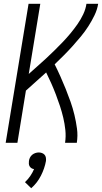

<svg xmlns="http://www.w3.org/2000/svg" viewBox="-20 -755 540 1015"><path d="M10 0 131 -735H193L132 -364Q155 -385 178 -405Q201 -425 223.5 -446Q246 -467 268 -488.5Q290 -510 311.5 -532.5Q333 -555 352.5 -578.5Q372 -602 389.5 -627Q407 -652 420 -679.5Q433 -707 437 -735H499Q494 -704 479.5 -674Q465 -644 447 -616Q429 -588 407.5 -562Q386 -536 363.5 -511Q341 -486 317 -462Q293 -438 269 -415Q285 -383 299.5 -350.5Q314 -318 327.5 -284.5Q341 -251 353 -217Q365 -183 373.5 -147.5Q382 -112 387 -75Q392 -38 386 0H324Q329 -34 325.5 -67.5Q322 -101 314.5 -132.5Q307 -164 297 -194.5Q287 -225 275.5 -255Q264 -285 251 -314.5Q238 -344 224 -372Q197 -348 170.5 -324Q144 -300 117 -276L72 0ZM145 240 112 208Q128 193 140 175.5Q152 158 160 139Q152 138 146 134Q140 130 136.5 124Q133 118 132.5 110.5Q132 103 133 96Q134 87 138.5 78Q143 69 150.5 63Q158 57 167 54Q176 51 185 51Q194 51 202 54Q210 57 215.5 63Q221 69 222.5 78Q224 87 223 96Q216 135 196.5 173.5Q177 212 145 240Z"/></svg>

Font: Iosevka Curly Light
Style: Italic
Weight: 300
Italic angle: -9°
Monospace: yes
Designer: Belleve Invis
Foundry: Belleve Invis
Version: Version 22.1.2; ttfautohint (v1.8.4)